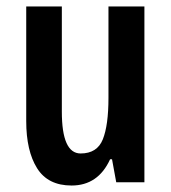

<svg xmlns="http://www.w3.org/2000/svg" viewBox="-20 -563 528 593"><path d="M426 -543V0H339L326 -71H320Q283 10 201 10Q128 10 94.5 -43.5Q61 -97 61 -189V-543H171V-218Q171 -89 229 -89Q280 -89 297.5 -132.5Q315 -176 315 -261V-543Z"/></svg>

Font: Noto Sans Tamil ExtraCondensed SemiBold
Style: Regular
Weight: 600
Width: 2
Designer: Jelle Bosma - Monotype Design Team
Foundry: Monotype Imaging Inc.
Version: Version 2.004; ttfautohint (v1.8.4.7-5d5b)